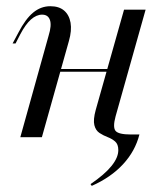

<svg xmlns="http://www.w3.org/2000/svg" viewBox="-20 -446 546 624"><path d="M278.2 158.1 274.2 152.4Q320.2 121 342.3 93.5Q364.5 66.1 364.5 41.9Q364.5 22.6 354 13.7Q343.5 4.8 329.8 -0.4Q316.1 -5.6 303.6 -13.7Q291.1 -21.8 286.7 -39.1Q282.3 -56.5 291.1 -88.7L383.1 -414.5H453.2L355.6 -67.7Q346 -32.3 355.6 -20.6Q365.3 -8.9 405.6 -8.9H433.1Q419.4 45.2 379.8 87.9Q340.3 130.6 278.2 158.1ZM46 0 137.9 -329.8Q148.4 -363.7 142.3 -381Q136.3 -398.4 116.9 -398.4Q98.4 -398.4 80.6 -382.7Q62.9 -366.9 46 -334.7L30.6 -304.8H21L39.5 -339.5Q62.9 -384.7 87.9 -405.2Q112.9 -425.8 143.5 -425.8Q171.8 -425.8 188.3 -411.7Q204.8 -397.6 209.3 -372.2Q213.7 -346.8 204 -312.9L116.1 0ZM137.1 -212.9 138.7 -221.8H366.1L364.5 -212.9Z"/></svg>

Font: Playfair 144pt Light
Style: Italic
Weight: 300
Italic angle: -15.6°
Designer: Claus Eggers Sørensen
Foundry: Claus Eggers Sørensen
Version: Version 2.001;gftools[0.9.30]